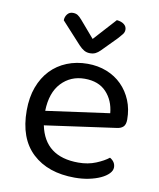

<svg xmlns="http://www.w3.org/2000/svg" viewBox="-79 -743 678 819"><g transform="rotate(10 259.5 -333.5)"><path d="M132 -184Q159 -53 304 -53Q346 -53 380 -67Q414 -81 434 -97Q458 -83 458 -59Q458 -45 445.5 -32Q433 -19 411.5 -9Q390 1 361.5 7Q333 13 300 13Q184 13 116.5 -50Q49 -113 49 -234Q49 -291 65.5 -335.5Q82 -380 111.5 -411Q141 -442 182 -458.5Q223 -475 271 -475Q316 -475 354 -460Q392 -445 419.5 -417.5Q447 -390 462.5 -352.5Q478 -315 478 -270Q478 -248 468 -238.5Q458 -229 440 -227ZM270 -410Q209 -410 169 -367.5Q129 -325 127 -246L402 -284Q397 -339 363.5 -374.5Q330 -410 270 -410ZM273 -583 361 -680Q381 -678 392.5 -669Q404 -660 404 -646Q404 -635 397 -626Q390 -617 379 -605L316 -541Q306 -531 296 -526Q286 -521 272 -521Q258 -521 246.5 -527.5Q235 -534 223 -547L138 -640Q138 -655 147 -666.5Q156 -678 171 -678Q184 -678 192.5 -672.5Q201 -667 212 -654Z"/></g></svg>

Font: Baloo Thambi 2
Style: Regular
Weight: 400
Designer: Aadarsh Rajan and Ek Type
Foundry: Ek Type
Version: Version 1.640;hotconv 1.0.111;makeotfexe 2.5.65597; ttfautoh